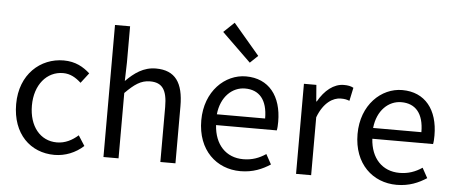

<svg xmlns="http://www.w3.org/2000/svg" viewBox="-55 -1006 2723 1153"><g transform="rotate(5 1306.0 -429.5)"><path d="M306 13C371 13 433 -12 481 -56L442 -117C407 -86 365 -63 314 -63C214 -63 146 -146 146 -271C146 -396 218 -481 316 -481C360 -481 393 -461 425 -432L472 -493C433 -528 385 -557 313 -557C174 -557 51 -452 51 -271C51 -91 162 13 306 13Z M692 -796H601V0H692V-394C747 -449 785 -477 841 -477C913 -477 944 -436 944 -332V0H1035V-344C1035 -485 986 -557 869 -557C794 -557 740 -517 689 -466L692 -578Z M1316 -872 1252 -811 1427 -641 1474 -686ZM1427 13C1503 13 1559 -12 1607 -43L1574 -103C1534 -76 1491 -60 1438 -60C1334 -60 1265 -133 1258 -250H1624C1627 -263 1628 -282 1628 -302C1628 -457 1550 -557 1412 -557C1286 -557 1167 -447 1167 -271C1167 -91 1283 13 1427 13ZM1548 -315H1257C1268 -422 1336 -484 1413 -484C1498 -484 1548 -428 1548 -315Z M1837 -543H1762V0H1853V-349C1888 -442 1946 -474 1990 -474C2013 -474 2024 -472 2043 -465L2060 -545C2043 -554 2026 -557 2002 -557C1941 -557 1887 -513 1848 -444H1845Z M2369 13C2445 13 2501 -12 2549 -43L2516 -103C2476 -76 2433 -60 2380 -60C2276 -60 2207 -133 2200 -250H2566C2569 -263 2570 -282 2570 -302C2570 -457 2492 -557 2354 -557C2228 -557 2109 -447 2109 -271C2109 -91 2225 13 2369 13ZM2490 -315H2199C2210 -422 2278 -484 2355 -484C2440 -484 2490 -428 2490 -315Z"/></g></svg>

Font: Spoqa Han Sans Neo
Style: Regular
Weight: 400
Designer: [Spoqa Han Sans Neo] Dong-huui Kim ___ Younghwa Kang ___ Yujin Lee ___ [Noto Sans] Ryoko NISHIZUKA ____ (kana & ideograp
Foundry: Spoqa (http://www.spoqa-han-sans.com)
Version: Version 1.100;hotconv 1.0.109;makeotfexe 2.5.65596